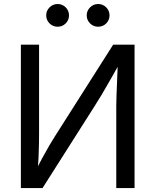

<svg xmlns="http://www.w3.org/2000/svg" viewBox="-20 -954 789 974"><path d="M662.6 0H569.8V-416Q569.8 -435.1 571 -469Q572.3 -502.9 574.2 -548.8Q576.2 -594.7 578.1 -648.9L594.7 -646.5Q560.5 -586.4 537.1 -544.9Q513.7 -503.4 495.4 -472.9Q477.1 -442.4 459.5 -415L195.8 0H85.9V-727.5H178.2V-278.8Q178.2 -256.8 177.7 -224.9Q177.2 -192.9 175.5 -154.8Q173.8 -116.7 169.4 -76.7L157.2 -78.6Q175.8 -117.7 194.6 -152.6Q213.4 -187.5 230 -215.6Q246.6 -243.7 257.8 -261.2L554.2 -727.5H662.6ZM478 -818.4Q454.1 -818.4 437 -835.2Q419.9 -852.1 419.9 -876Q419.9 -899.9 437 -916.7Q454.1 -933.6 478 -933.6Q502 -933.6 518.8 -916.7Q535.6 -899.9 535.6 -876Q535.6 -852.1 518.8 -835.2Q502 -818.4 478 -818.4ZM272.5 -818.4Q248.5 -818.4 231.4 -835.2Q214.4 -852.1 214.4 -876Q214.4 -899.9 231.4 -916.7Q248.5 -933.6 272.5 -933.6Q296.4 -933.6 313.2 -916.7Q330.1 -899.9 330.1 -876Q330.1 -852.1 313.2 -835.2Q296.4 -818.4 272.5 -818.4Z"/></svg>

Font: Inter 16pt
Style: Regular
Weight: 400
Version: Version 4.001;git-66647c0bb